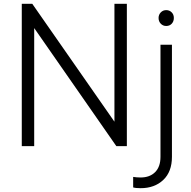

<svg xmlns="http://www.w3.org/2000/svg" viewBox="-20 -765 1002 1005"><path d="M94 -745H149L579 -128V-745H644V0H589L159 -618V0H94ZM677 216V161Q695 164 716 164Q764 164 792 136Q820 108 820 56V-531H880V56Q880 134 834.5 177Q789 220 716 220Q690 220 677 216ZM850 -712Q867 -712 878.5 -700.5Q890 -689 890 -671Q890 -653 879 -641Q868 -629 850 -629Q833 -629 821.5 -641Q810 -653 810 -671Q810 -688 821.5 -700Q833 -712 850 -712Z"/></svg>

Font: Evergrow Sans
Style: Light
Weight: 300
Foundry: 10Web
Version: Version 1.000